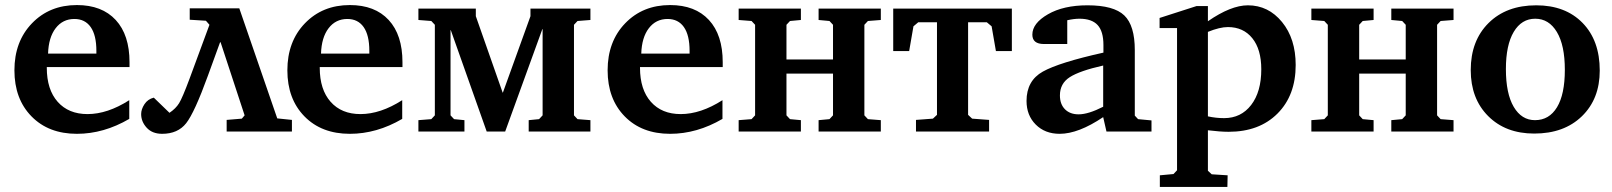

<svg xmlns="http://www.w3.org/2000/svg" viewBox="-20 -520 6374 759"><path d="M37 -242Q37 -356 106.5 -428Q176 -500 284 -500Q383 -500 437.5 -441Q492 -382 492 -274V-255H165V-252Q165 -166 208 -117.5Q251 -69 326 -69Q405 -69 491 -124V-50Q390 9 284 9Q172 9 104.5 -60Q37 -129 37 -242ZM170 -308H361V-319Q361 -381 338.5 -413Q316 -445 274 -445Q228 -445 200 -408.5Q172 -372 170 -308Z M538 -69Q538 -88 551 -108Q564 -128 588 -134L650 -74Q675 -91 688 -112Q701 -133 729 -208L808 -422L794 -438L730 -442V-487H926L1076 -52L1134 -46V0H876V-46L936 -51L947 -64L852 -353H850L802 -221Q749 -75 716 -33Q683 9 621 9Q582 9 560 -15Q538 -39 538 -69Z M1116 -242Q1116 -356 1185.5 -428Q1255 -500 1363 -500Q1462 -500 1516.5 -441Q1571 -382 1571 -274V-255H1244V-252Q1244 -166 1287 -117.5Q1330 -69 1405 -69Q1484 -69 1570 -124V-50Q1469 9 1363 9Q1251 9 1183.5 -60Q1116 -129 1116 -242ZM1249 -308H1440V-319Q1440 -381 1417.5 -413Q1395 -445 1353 -445Q1307 -445 1279 -408.5Q1251 -372 1249 -308Z M1634 0V-45L1685 -49L1699 -64V-422L1685 -437L1634 -441V-486H1861V-456L1967 -154H1968L2077 -456V-486H2314V-441L2263 -437L2249 -422V-64L2263 -49L2314 -45V0H2070V-45L2111 -49L2125 -64V-405H2124L1977 0H1904L1762 -401H1761V-64L1775 -49L1816 -45V0Z M2382 -242Q2382 -356 2451.5 -428Q2521 -500 2629 -500Q2728 -500 2782.5 -441Q2837 -382 2837 -274V-255H2510V-252Q2510 -166 2553 -117.5Q2596 -69 2671 -69Q2750 -69 2836 -124V-50Q2735 9 2629 9Q2517 9 2449.5 -60Q2382 -129 2382 -242ZM2515 -308H2706V-319Q2706 -381 2683.5 -413Q2661 -445 2619 -445Q2573 -445 2545 -408.5Q2517 -372 2515 -308Z M2900 0V-45L2951 -49L2965 -64V-422L2951 -437L2900 -441V-486H3146V-441L3103 -437L3089 -422V-285H3273V-422L3259 -437L3216 -441V-486H3462V-441L3411 -437L3397 -422V-64L3411 -49L3462 -45V0H3216V-45L3259 -49L3273 -64V-229H3089V-64L3103 -49L3146 -45V0Z M3511 -318V-486H3980V-318H3917L3900 -416L3881 -432H3807V-66L3823 -51L3890 -46V0H3601V-46L3668 -51L3684 -66V-432H3610L3591 -416L3574 -318Z M4038 -121Q4038 -201 4102.5 -237Q4167 -273 4342 -312V-342Q4342 -396 4319 -421Q4296 -446 4247 -446Q4226 -446 4199 -440V-346H4107Q4061 -346 4061 -383Q4061 -428 4122.5 -463.5Q4184 -499 4279 -499Q4383 -499 4424.5 -459Q4466 -419 4466 -322V-63L4479 -49L4532 -44V0H4354L4341 -57Q4243 9 4169 9Q4111 9 4074.5 -27.5Q4038 -64 4038 -121ZM4170 -143Q4170 -108 4190 -88Q4210 -68 4244 -68Q4282 -68 4341 -98V-261Q4248 -240 4209 -215Q4170 -190 4170 -143Z M4564 -409V-449L4710 -496H4755V-436Q4846 -499 4913 -499Q4994 -499 5048 -433Q5102 -367 5102 -263Q5102 -143 5030 -71Q4958 1 4837 1Q4804 1 4755 -5V155L4770 169L4833 173L4832 219H4565V173L4619 168L4633 153V-409ZM4755 -60Q4787 -53 4819 -53Q4886 -53 4926 -105Q4966 -157 4966 -246Q4966 -325 4930.5 -369Q4895 -413 4834 -413Q4802 -413 4755 -394Z M5164 0V-45L5215 -49L5229 -64V-422L5215 -437L5164 -441V-486H5410V-441L5367 -437L5353 -422V-285H5537V-422L5523 -437L5480 -441V-486H5726V-441L5675 -437L5661 -422V-64L5675 -49L5726 -45V0H5480V-45L5523 -49L5537 -64V-229H5353V-64L5367 -49L5410 -45V0Z M5794 -243Q5794 -359 5864.5 -429Q5935 -499 6053 -499Q6168 -499 6236 -429.5Q6304 -360 6304 -241Q6304 -129 6233.5 -60.5Q6163 8 6045 8Q5932 8 5863 -61Q5794 -130 5794 -243ZM5933 -247Q5933 -150 5964 -97.5Q5995 -45 6048 -45Q6104 -45 6135 -96Q6166 -147 6166 -244Q6166 -341 6134.5 -393.5Q6103 -446 6049 -446Q5995 -446 5964 -394Q5933 -342 5933 -247Z"/></svg>

Font: Khartiya
Style: Bold
Weight: 700
Version: Version 1.0.2